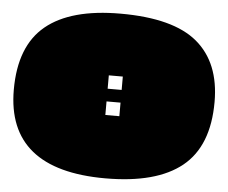

<svg xmlns="http://www.w3.org/2000/svg" viewBox="-53 -792 1056 888"><g transform="rotate(5 475.0 -347.5)"><path d="M467 35Q10 35 10 -337Q10 -540 125.5 -635Q241 -730 472 -730Q717 -730 828.5 -636.5Q940 -543 940 -361Q940 -156 822 -60.5Q704 35 467 35ZM442 -379H507V-441H442ZM442 -257H507V-320H442Z"/></g></svg>

Font: Oi
Style: Regular
Weight: 400
Designer: Kostas Bartsokas, Mohamad Dakak
Foundry: Foundry5
Version: Version 4.000